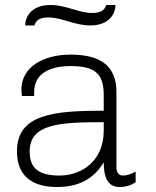

<svg xmlns="http://www.w3.org/2000/svg" viewBox="-20 -740 625 770"><path d="M443 -720H406C399 -697 382 -688 349 -688C295 -688 246 -720 182 -720C104 -720 81 -670 81 -638H118C125 -661 142 -670 175 -670C229 -670 278 -638 342 -638C421 -638 443 -688 443 -720ZM447 -69V-370C447 -473 387 -521 263 -521C153 -521 66 -471 66 -381C66 -372 67 -363 68 -355H117V-371C117 -446 181 -475 263 -475C358 -475 396 -447 396 -360V-296C194 -296 48 -282 48 -133C48 -20 127 10 209 10C291 10 354 -19 396 -89C396 -34 409 10 460 10C484 10 506 3 524 -9V-52C509 -43 489 -36 474 -36C459 -36 447 -45 447 -69ZM396 -250V-216C396 -92 305 -36 219 -36C134 -36 99 -66 99 -132C99 -243 216 -250 396 -250Z"/></svg>

Font: Chivo Light
Style: Regular
Weight: 300
Designer: Hector Gatti
Foundry: Omnibus-Type
Version: Version 1.003;PS 001.003;hotconv 1.0.70;makeotf.lib2.5.58329